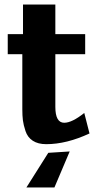

<svg xmlns="http://www.w3.org/2000/svg" viewBox="-20 -622 444 843"><path d="M14 -384V-472H81V-602H223V-472H354V-384H223V-153Q223 -83 262 -83Q296 -83 350 -126L373 -36Q272 11 183 11Q147 11 124 -4Q101 -19 92 -46.5Q83 -74 80.5 -94Q78 -114 78 -142V-384ZM96 201 192 49 286 43 219 201Z"/></svg>

Font: Coval
Style: Black
Weight: 1000
Foundry: Context Ltd
Version: Version 001.000